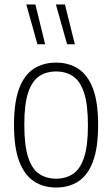

<svg xmlns="http://www.w3.org/2000/svg" viewBox="-20 -828 500 857"><path d="M230.5 9Q174 9 131.8 -18.5Q89.5 -46 66 -107.2Q42.5 -168.5 42.5 -270Q42.5 -372 65.5 -433Q88.5 -494 130.8 -521.2Q173 -548.5 230.5 -548.5Q287 -548.5 329.2 -521.2Q371.5 -494 394.8 -433Q418 -372 418 -270Q418 -168.5 395 -107.2Q372 -46 330 -18.5Q288 9 230.5 9ZM230.5 -30.5Q273.5 -30.5 305.5 -51.5Q337.5 -72.5 355 -124.2Q372.5 -176 372.5 -268Q372.5 -362 355 -414.5Q337.5 -467 305.5 -488Q273.5 -509 230.5 -509Q187 -509 155.2 -488Q123.5 -467 106 -415.5Q88.5 -364 88.5 -272Q88.5 -178 105.8 -125.5Q123 -73 155 -51.8Q187 -30.5 230.5 -30.5ZM279.5 -630.5 229.5 -808H270L314 -630.5ZM147 -630.5 97.5 -808H138L181.5 -630.5Z"/></svg>

Font: Encode Sans Condensed Condensed ExtraLight
Style: Regular
Weight: 200
Width: 3
Designer: Multiple Designers
Foundry: Impallari Type
Version: Version 3.000; ttfautohint (v1.8.3) -l 8 -r 50 -G 200 -x 14 